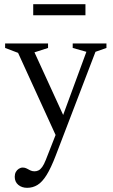

<svg xmlns="http://www.w3.org/2000/svg" viewBox="-20 -634 539 919"><path d="M287 -73.5 249 18.5 66.5 -381 4.5 -404.5V-426H210V-404.5L145 -383.5ZM110 265Q84.5 265 67.5 250.8Q50.5 236.5 50.5 212Q50.5 199 55.8 189.2Q61 179.5 70 173.8Q79 168 89 168Q99.5 168 107.8 172.5Q116 177 125 181.5Q134 186 145 186Q155.5 186 164.5 181.5Q173.5 177 182 165.2Q190.5 153.5 199 132L257.5 -17L281.5 -81.5L393.5 -386L328 -404.5V-426H489.5V-404.5L437 -386L247 110Q224 170 203 203.8Q182 237.5 159.5 251.2Q137 265 110 265ZM139 -561V-614H389V-561Z"/></svg>

Font: Newsreader Text
Style: Regular
Weight: 400
Designer: Hugues Gentile
Foundry: Production Type
Version: Version 1.001